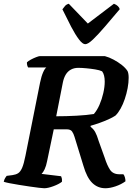

<svg xmlns="http://www.w3.org/2000/svg" viewBox="-31 -1003 728 1023"><path d="M204.5 0Q198 0 176.5 -2.5Q155 -5 126.8 -9.2Q98.5 -13.5 70 -18Q41.5 -22.5 19.2 -27Q-3 -31.5 -11 -34.5Q-9 -45.5 -3.5 -54.5Q2 -63.5 4.5 -66L35.5 -70Q53.5 -72.5 65.5 -80Q77.5 -87.5 86.8 -108.5Q96 -129.5 104.5 -172.5L182.5 -563Q189.5 -597 198.8 -617.8Q208 -638.5 216 -643.5H119Q116 -648 114 -655Q112 -662 112.5 -671Q119.5 -678 133.5 -685.5Q147.5 -693 161.8 -698.5Q176 -704 181.5 -704H527.5Q550.5 -698 574.2 -685.2Q598 -672.5 618 -656.8Q638 -641 648.5 -624.5Q651.5 -618.5 653 -609.2Q654.5 -600 654.5 -588.5Q654.5 -562.5 649 -533.2Q643.5 -504 634 -475.8Q624.5 -447.5 611.5 -424.2Q598.5 -401 584 -387Q570 -377.5 547.2 -367.2Q524.5 -357 499.2 -348Q474 -339 452 -333L451.5 -327.5Q467 -316 476.2 -299.5Q485.5 -283 495 -251L527 -162Q539.5 -122.5 555.2 -98.5Q571 -74.5 605.5 -74.5H626.5Q631.5 -68.5 634.5 -58Q637.5 -47.5 637.5 -37Q615 -20.5 584.8 -10.2Q554.5 0 531 0Q489.5 0 460.5 -28.5Q431.5 -57 413.5 -119.5L366 -274Q361 -291 353 -302.5Q345 -314 323.5 -314H255.5L220 -144.5Q215 -118.5 206.8 -101.2Q198.5 -84 190.5 -76.5L294.5 -64Q296.5 -60.5 298.2 -53.2Q300 -46 299 -34.5Q282.5 -21.5 253.2 -10.8Q224 0 204.5 0ZM268.5 -383.5Q322 -383.5 376.8 -386.5Q431.5 -389.5 469 -395.5Q486.5 -415.5 499.2 -445Q512 -474.5 519.5 -507.5Q527 -540.5 527 -568.5Q527 -586 523.5 -600Q520 -614 513 -623Q499.5 -629.5 476.2 -633.2Q453 -637 428.8 -639.2Q404.5 -641.5 386.5 -641.5Q363.5 -641.5 346.8 -632.2Q330 -623 319.5 -605.8Q309 -588.5 304 -564ZM423 -767.5Q409 -767.5 389.8 -792.8Q370.5 -818 348.2 -860.5Q326 -903 301.5 -953.5Q309 -963.5 315.8 -971.5Q322.5 -979.5 335.5 -983L437 -877.5L576 -983Q589.5 -978 597.2 -970.2Q605 -962.5 607 -954Q564 -903 527.5 -860.5Q491 -818 464.5 -792.8Q438 -767.5 423 -767.5Z"/></svg>

Font: Texturina Medium
Style: Italic
Weight: 500
Italic angle: -11°
Designer: Guillermo Torres Carreño
Foundry: Omnibus-Type
Version: Version 1.002